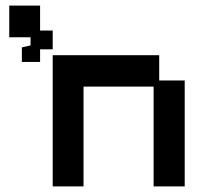

<svg xmlns="http://www.w3.org/2000/svg" viewBox="-20 -653 740 685"><path d="M168 12V-456H548V-366H639V12H528V-344H278V12ZM58 -432V-484L89 -491V-520H13V-633H123V-544H168V-477H123V-432Z"/></svg>

Font: Pixelify Sans Medium
Style: Regular
Weight: 500
Designer: Stefie Justprince
Foundry: Typecalism Foundryline
Version: Version 1.000;February 13, 2025;FontCreator 15.0.0.3015 64-b